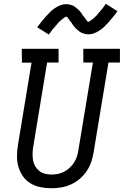

<svg xmlns="http://www.w3.org/2000/svg" viewBox="-20 -995 659 1023"><path d="M254 8Q223 8 194.5 2Q166 -4 142 -18.5Q118 -33 102 -56Q86 -79 78 -106.5Q70 -134 70.5 -164Q71 -194 76 -225L148 -661H97L96 -735H292V-662H231L157 -213Q154 -194 153.5 -176Q153 -158 156 -141Q159 -124 167.5 -109.5Q176 -95 189 -84.5Q202 -74 219 -69.5Q236 -65 254 -65Q271 -65 289 -68.5Q307 -72 322.5 -80.5Q338 -89 352 -102Q366 -115 375.5 -130.5Q385 -146 390.5 -163Q396 -180 398 -197L475 -662H424V-735H619V-662H558L479 -185Q475 -159 466.5 -133.5Q458 -108 442.5 -84.5Q427 -61 405.5 -42.5Q384 -24 358.5 -12.5Q333 -1 306.5 3.5Q280 8 254 8ZM240 -811 178 -850Q191 -867 203 -882Q215 -897 226 -909Q237 -921 247 -931Q257 -941 271.5 -951Q286 -961 301.5 -967Q317 -973 333 -973Q338 -973 343.5 -972Q349 -971 354 -970Q359 -969 363.5 -967Q368 -965 372.5 -963Q377 -961 380.5 -958Q384 -955 387.5 -952Q391 -949 395.5 -945.5Q400 -942 403 -938Q406 -934 409.5 -930.5Q413 -927 415 -923Q417 -919 419.5 -915.5Q422 -912 426 -907.5Q430 -903 433 -898.5Q436 -894 438.5 -891Q441 -888 443.5 -883.5Q446 -879 451 -879Q454 -879 457 -881.5Q460 -884 463.5 -886Q467 -888 471.5 -891.5Q476 -895 478 -897Q480 -899 482.5 -901Q485 -903 487 -905Q489 -907 491.5 -909.5Q494 -912 496.5 -915Q499 -918 501.5 -921Q504 -924 506.5 -927Q509 -930 512 -933.5Q515 -937 518 -940.5Q521 -944 524.5 -948Q528 -952 531 -956.5Q534 -961 537.5 -965.5Q541 -970 544 -975L606 -935Q593 -918 581 -903Q569 -888 558 -876Q547 -864 537 -854Q527 -844 512.5 -834Q498 -824 482.5 -818Q467 -812 451 -812Q446 -812 440.5 -813Q435 -814 430 -815Q425 -816 420.5 -818Q416 -820 411.5 -822Q407 -824 403.5 -827Q400 -830 396.5 -833Q393 -836 388.5 -839.5Q384 -843 381 -847Q378 -851 374.5 -854.5Q371 -858 368.5 -862Q366 -866 364 -869.5Q362 -873 358 -877.5Q354 -882 351 -886.5Q348 -891 345.5 -894Q343 -897 340.5 -901.5Q338 -906 333 -906Q330 -906 326.5 -904Q323 -902 320 -899.5Q317 -897 312 -893.5Q307 -890 305.5 -888Q304 -886 301.5 -884Q299 -882 296.5 -880Q294 -878 292 -875.5Q290 -873 287.5 -870Q285 -867 282.5 -864Q280 -861 277.5 -858Q275 -855 272 -851.5Q269 -848 265.5 -844.5Q262 -841 259 -837Q256 -833 253 -828.5Q250 -824 246.5 -819.5Q243 -815 240 -811Z"/></svg>

Font: Iosevka Etoile
Style: Italic
Weight: 400
Italic angle: -9°
Designer: Belleve Invis
Foundry: Belleve Invis
Version: Version 22.1.2; ttfautohint (v1.8.4)